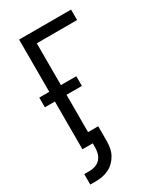

<svg xmlns="http://www.w3.org/2000/svg" viewBox="-228 -825 955 1114"><g transform="rotate(-30 250.0 -267.5)"><path d="M68 200H33V130H68Q88 130 107.5 123.5Q127 117 140.5 102Q154 87 159.5 67.5Q165 48 165 28V0H96V-320H29V-385H96V-735H444V-665H174V-385H277V-320H174V-70H242V28Q242 51 238 74Q234 97 223 117.5Q212 138 195.5 154.5Q179 171 158 181.5Q137 192 114 196Q91 200 68 200Z"/></g></svg>

Font: Iosevka Term SS14
Style: Regular
Weight: 400
Monospace: yes
Designer: Belleve Invis
Foundry: Belleve Invis
Version: Version 24.1.1; ttfautohint (v1.8.4)